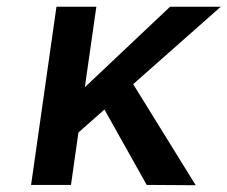

<svg xmlns="http://www.w3.org/2000/svg" viewBox="-20 -547 673 568"><path d="M414 0 289 -223 212 -155 190 0H72L147 -527H265L231 -289L483 -527H633L374 -298L559 1Z"/></svg>

Font: Lexend Med
Style: Italic
Weight: 500
Italic angle: -8.13011°
Designer: Bonnie Shaver-Troup, Thomas Jockin
Foundry: Lexend
Version: Version 1.007